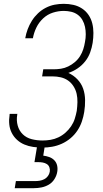

<svg xmlns="http://www.w3.org/2000/svg" viewBox="-20 -763 540 1003"><path d="M202 8Q177 8 153 4.5Q129 1 107.5 -8Q86 -17 69 -32.5Q52 -48 41.5 -68.5Q31 -89 28.5 -113Q26 -137 30 -162Q30 -164 30 -165.5Q30 -167 31 -168H71Q70 -167 70 -165.5Q70 -164 70 -163Q65 -134 72.5 -107Q80 -80 99 -61.5Q118 -43 145.5 -36Q173 -29 202 -29Q223 -29 244 -32.5Q265 -36 285 -45.5Q305 -55 322 -70Q339 -85 351.5 -103.5Q364 -122 370.5 -142.5Q377 -163 381 -184Q384 -207 384.5 -229.5Q385 -252 380.5 -272.5Q376 -293 364.5 -311.5Q353 -330 336 -342Q319 -354 298 -359Q277 -364 254 -364H200L206 -401H260Q279 -401 298.5 -404Q318 -407 336.5 -416Q355 -425 371 -438.5Q387 -452 398 -469.5Q409 -487 415 -506Q421 -525 424 -544Q428 -564 428 -584Q428 -604 424 -623Q420 -642 410.5 -658.5Q401 -675 386 -686Q371 -697 352 -701.5Q333 -706 313 -706Q285 -706 256.5 -697Q228 -688 205.5 -667Q183 -646 170 -619Q157 -592 152 -564Q152 -564 152 -563.5Q152 -563 152 -563H112Q112 -563 112 -563.5Q112 -564 112 -564Q116 -587 124.5 -610Q133 -633 146.5 -654.5Q160 -676 178.5 -693.5Q197 -711 219.5 -722.5Q242 -734 265.5 -738.5Q289 -743 313 -743Q339 -743 363.5 -737.5Q388 -732 408.5 -718.5Q429 -705 442.5 -685Q456 -665 462 -641Q468 -617 468 -591Q468 -565 464 -539Q460 -514 451 -489Q442 -464 425 -442.5Q408 -421 385 -405.5Q362 -390 337 -382Q364 -370 384.5 -348.5Q405 -327 414.5 -299.5Q424 -272 424.5 -240.5Q425 -209 420 -178Q416 -153 407.5 -128Q399 -103 384 -80.5Q369 -58 348 -40.5Q327 -23 302.5 -12Q278 -1 252.5 3.5Q227 8 202 8ZM57 220 63 183H163Q175 183 187.5 181Q200 179 211.5 173Q223 167 230.5 156.5Q238 146 240 134Q242 122 238 111Q234 100 224.5 94Q215 88 203.5 86Q192 84 180 84H160L174 0H214L206 50Q222 52 237.5 57.5Q253 63 264 74.5Q275 86 278.5 102Q282 118 279 135Q276 154 264.5 172.5Q253 191 235 201.5Q217 212 197 216Q177 220 157 220Z"/></svg>

Font: Iosevka SS04 XLt Obl
Style: Regular
Weight: 200
Italic angle: -9°
Monospace: yes
Designer: Belleve Invis
Foundry: Belleve Invis
Version: Version 19.0.0; ttfautohint (v1.8.4)